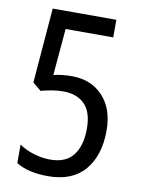

<svg xmlns="http://www.w3.org/2000/svg" viewBox="-83 -771 618 838"><g transform="rotate(10 226.5 -352.0)"><path d="M188 10Q100 10 47 -23V-105Q76 -85 113 -74Q150 -63 185 -63Q255 -63 287.5 -106Q320 -149 320 -223Q320 -297 285.5 -331.5Q251 -366 191 -366Q164 -366 139 -361.5Q114 -357 92 -351L55 -382L82 -714H364V-636H153L135 -429Q172 -438 216 -438Q302 -438 354 -382Q406 -326 406 -230Q406 -120 351 -55Q296 10 188 10Z"/></g></svg>

Font: Noto Sans Gurmukhi Condensed
Style: Regular
Weight: 400
Width: 3
Designer: Jelle Bosma - Monotype Design Team
Foundry: Monotype Imaging Inc.
Version: Version 2.004; ttfautohint (v1.8.4.7-5d5b)